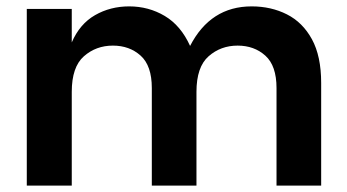

<svg xmlns="http://www.w3.org/2000/svg" viewBox="-20 -582 1087 602"><path d="M987 0H847V-306Q847 -376 812 -407.5Q777 -439 725 -439Q672 -439 634 -405.5Q596 -372 596 -294V0H456V-306Q456 -376 421 -407.5Q386 -439 334 -439Q281 -439 243 -405.5Q205 -372 205 -294V0H64V-554H205V-449Q230 -507 278 -534.5Q326 -562 385 -562Q446 -562 496.5 -532Q547 -502 576 -438Q640 -562 769 -562Q830 -562 879.5 -537Q929 -512 958 -459Q987 -406 987 -322Z"/></svg>

Font: Ulagadi Sans SemiBold
Style: Regular
Weight: 600
Designer: Ninad Kale (Devanagari), Jonny Pinhorn (Latin)
Foundry: Indian Type Foundry
Version: Version 3.01;March 29, 2020;FontCreator 12.0.0.2522 64-bit; 